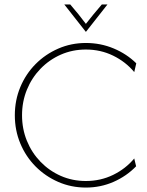

<svg xmlns="http://www.w3.org/2000/svg" viewBox="-20 -824 651 852"><path d="M361.1 8.3Q295.8 8.3 238.5 -16.7Q181.2 -41.7 137.8 -85.4Q94.4 -129.2 70.1 -187.5Q45.8 -245.8 45.8 -312.5Q45.8 -379.2 70.1 -437.5Q94.4 -495.8 137.8 -539.6Q181.2 -583.3 238.5 -608.3Q295.8 -633.3 361.1 -633.3Q426.4 -633.3 484.4 -609Q542.4 -584.7 584.7 -543.1L575.7 -504.2Q537.5 -550 481.9 -577.1Q426.4 -604.2 361.1 -604.2Q301.4 -604.2 250 -581.6Q198.6 -559 159.7 -518.8Q120.8 -478.5 99.3 -425.7Q77.8 -372.9 77.8 -312.5Q77.8 -252.1 99.3 -199.3Q120.8 -146.5 159.7 -106.2Q198.6 -66 250 -43.4Q301.4 -20.8 361.1 -20.8Q426.4 -20.8 481.9 -47.9Q537.5 -75 575.7 -120.8L584 -86.1Q541.7 -42.4 484 -17Q426.4 8.3 361.1 8.3ZM360.4 -683.3 265.3 -804.2H291.7Q310.4 -782.6 327.8 -761.1Q345.1 -739.6 361.1 -718.1Q377.8 -739.6 395.5 -761.1Q413.2 -782.6 431.9 -804.2H456.9L361.8 -683.3Z"/></svg>

Font: Afacad Flux Thin
Style: Regular
Weight: 250
Designer: Kristian Moeller
Foundry: Dicotype
Version: Version 1.100